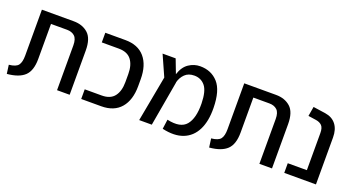

<svg xmlns="http://www.w3.org/2000/svg" viewBox="-45 -1045 2798 1531"><g transform="rotate(20 1354.5 -279.5)"><path d="M30 15 20 -59Q80 -65 99 -91Q118 -117 118 -171V-562H388Q463 -562 510.5 -519.5Q558 -477 558 -375V0H451V-380Q451 -435 426.5 -457.5Q402 -480 361 -480H225V-183Q225 -83 178 -38.5Q131 6 30 15Z M656 0V-82H800Q873 -82 907 -126Q941 -170 941 -247V-315Q941 -392 907 -436Q873 -480 800 -480H656V-562H826Q934 -562 991 -495.5Q1048 -429 1048 -310V-252Q1048 -133 991 -66.5Q934 0 826 0Z M1148 0 1220 -387 1142 -562H1253L1298 -444Q1319 -510 1363.5 -540Q1408 -570 1460 -570Q1554 -570 1612 -505.5Q1670 -441 1672 -294Q1674 -181 1636.5 -106.5Q1599 -32 1526 -3.5Q1453 25 1348 1L1359 -80Q1476 -54 1524 -111.5Q1572 -169 1570 -294Q1568 -399 1533 -441.5Q1498 -484 1441 -484Q1391 -484 1361.5 -455Q1332 -426 1321 -383H1322L1255 0Z M1747 15 1737 -59Q1797 -65 1816 -91Q1835 -117 1835 -171V-562H2105Q2180 -562 2227.5 -519.5Q2275 -477 2275 -375V0H2168V-380Q2168 -435 2143.5 -457.5Q2119 -480 2078 -480H1942V-183Q1942 -83 1895 -38.5Q1848 6 1747 15Z M2379 0V-82H2541V-396Q2541 -441 2523 -459.5Q2505 -478 2473 -483L2405 -493L2419 -574L2523 -559Q2583 -550 2615.5 -508.5Q2648 -467 2648 -398V0Z"/></g></svg>

Font: Assistant SemiBold
Style: Regular
Weight: 600
Designer: Hebrew By Ben Nathan, Latin by Paul Hunt
Version: Version 3.000